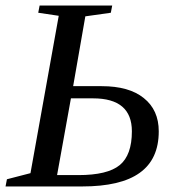

<svg xmlns="http://www.w3.org/2000/svg" viewBox="-30 -673 639 693"><path d="M182 -616 108 -627 113 -653H375L370 -627L278 -614L234 -362H337Q436 -362 489 -319Q543 -276 543 -199Q543 -98 474 -49Q406 0 266 0H-10L-5 -26L80 -48ZM226 -318 176 -41H253Q358 -41 402 -77Q446 -113 446 -199Q446 -318 306 -318Z"/></svg>

Font: Libra Serif Modern
Style: Italic
Weight: 400
Italic angle: -12°
Designer: Stefan Peev, Context Ltd
Foundry: Stefan Peev, Context Ltd
Version: Version 1.000